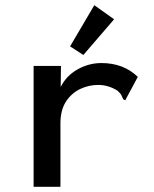

<svg xmlns="http://www.w3.org/2000/svg" viewBox="-20 -716 590 737"><path d="M109 -463H214L213 -382Q234 -425 277.5 -449.5Q321 -474 369 -474Q454 -474 509 -421L465 -339L461 -331L453 -335Q450 -342 446.5 -349.5Q443 -357 431 -368Q396 -390 357 -390Q321 -390 288 -374.5Q255 -359 233.5 -326.5Q212 -294 212 -242V1H109ZM300 -505 249 -538 342 -696 418 -642Z"/></svg>

Font: Inconsolata SemiExpanded SemiBold
Style: Regular
Weight: 600
Width: 6
Monospace: yes
Designer: Raph Levien, Cyreal, Brenton Simpson
Foundry: Raph Levien, Cyreal, Google
Version: Version 3.001; ttfautohint (v1.8.2.53-6de2)